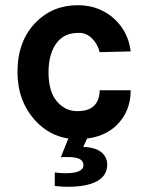

<svg xmlns="http://www.w3.org/2000/svg" viewBox="-20 -519 570 736"><path d="M47 -243Q47 -361 116 -432Q181 -499 278 -499Q324 -499 360.5 -483.5Q397 -468 422 -443Q472 -395 481 -322L362 -319Q354 -351 332.5 -372Q311 -393 283 -393Q255 -393 235 -384.5Q215 -376 200 -358Q166 -316 166 -242Q166 -168 198 -130.5Q230 -93 275.5 -93Q321 -93 341.5 -114.5Q362 -136 362 -173H481Q481 -93 428 -40Q385 3 314 12L299 44Q346 46 368.5 64.5Q391 83 391 112Q391 154 352 175.5Q313 197 240 197Q217 197 190 194V142Q207 145 231 145Q300 145 300 114Q300 99 286 91Q272 83 239 83Q220 83 213 84L242 12Q169 1 116 -56Q47 -131 47 -243Z"/></svg>

Font: Karmilla
Style: Bold
Weight: 700
Designer: Jonathan Pinhorn
Version: Version 1.000